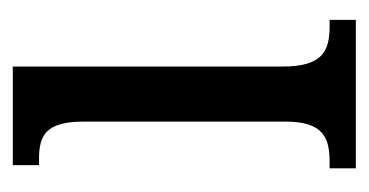

<svg xmlns="http://www.w3.org/2000/svg" viewBox="-158 -418 576 300"><g transform="rotate(-90 130.0 -268.0)"><path d="M17 0H249V-41H239C200 -41 176 -52 176 -115V-536H22V-495H32C69 -495 90 -484 90 -425V-110C90 -51 65 -41 27 -41H17Z"/></g></svg>

Font: Noto Serif Devanagari ExtraCondensed
Style: Regular
Weight: 400
Width: 2
Designer: Universal Thirst, Indian Type Foundry and the Monotype Design Team
Foundry: Monotype Imaging Inc.
Version: Version 2.004